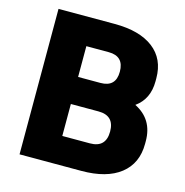

<svg xmlns="http://www.w3.org/2000/svg" viewBox="-109 -838 913 946"><g transform="rotate(15 348.0 -365.0)"><path d="M74 -736H360Q488 -736 558 -682.5Q628 -629 628 -530V-515Q628 -424 562 -377Q658 -329 658 -218V-204Q658 -104 588 -49Q518 6 389 6H74ZM395 -136Q476 -136 476 -218Q476 -299 395 -299H254V-136ZM368 -437Q446 -437 446 -515Q446 -594 368 -594H254V-437Z"/></g></svg>

Font: Sora-SIA ExtraBold
Style: Regular
Weight: 800
Designer: Jonathan Barnbrook, Julián Moncada
Foundry: Barnbrook Fonts
Version: Version 2.000